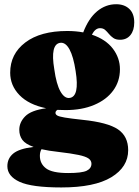

<svg xmlns="http://www.w3.org/2000/svg" viewBox="-20 -620 640 886"><path d="M361.5 -67Q477.5 -55 524.5 -23Q571.5 9 571.5 73Q571.5 150.5 493.8 197.8Q416 245 263 245Q126.5 245 70.2 219Q14 193 14 147Q14 111 41.2 88.5Q68.5 66 135 58Q97.5 45 83.2 25.5Q69 6 69 -21Q69 -55.5 96.2 -83.2Q123.5 -111 193 -120.5Q112.5 -137 69.8 -181.2Q27 -225.5 27 -284.5Q27 -371 96.8 -424Q166.5 -477 290.5 -477Q330 -477 364 -470.5Q389 -535.5 428.2 -568Q467.5 -600.5 516 -600.5Q554 -600.5 576.8 -578.8Q599.5 -557 599.5 -516.5Q599.5 -480 582 -458.2Q564.5 -436.5 534 -436.5Q514.5 -436.5 502.8 -444.8Q491 -453 482.5 -463.5Q474 -474 465 -482Q456 -490 441.5 -490Q419.5 -490 404 -460Q468 -438.5 500.8 -395.5Q533.5 -352.5 533.5 -300.5Q533.5 -244.5 502.2 -202Q471 -159.5 414.5 -135.8Q358 -112 282.5 -112Q263 -112 245 -113Q236 -107.5 236 -99Q236 -92 244.2 -87Q252.5 -82 279.2 -77.5Q306 -73 361.5 -67ZM258 -422.5Q211 -416 230.5 -300.5Q240 -231.5 258.8 -198.2Q277.5 -165 301 -168Q348 -174 329 -292Q319 -358.5 300.8 -392Q282.5 -425.5 258 -422.5ZM164 99Q164 135.5 192.5 157Q221 178.5 294.5 178.5Q358 178.5 380 167.8Q402 157 402 135.5Q402 121 388.8 111.5Q375.5 102 342.5 95Q309.5 88 249.5 81Q203.5 76 171.5 68.5Q164 81 164 99Z"/></svg>

Font: Fraunces 72pt Soft Black
Style: Regular
Weight: 900
Version: Version 1.000;[b76b70a41]